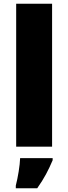

<svg xmlns="http://www.w3.org/2000/svg" viewBox="-20 -873 363 1021"><path d="M257 -93V-853H66V-93ZM260 -21V-32H87C86 6 75 72 64 114V128H178C216 74 237 33 260 -21Z"/></svg>

Font: Noto Sans Telugu UI Black
Style: Regular
Weight: 900
Designer: Jelle Bosma - Monotype Design Team
Foundry: Monotype Imaging Inc.
Version: Version 2.005